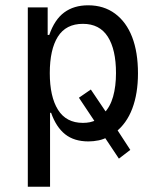

<svg xmlns="http://www.w3.org/2000/svg" viewBox="-20 -525 603 725"><path d="M85 180V-497H160V-393H166Q186 -451 222.5 -478Q259 -505 313 -505Q372 -505 414.5 -473.5Q457 -442 479 -385Q501 -328 501 -248Q501 -172 479.5 -115Q458 -58 415 -25L418 -42L472 41L429 74L369 -16L389 -9Q372 1 352.5 5Q333 9 314 9Q260 9 226 -18Q192 -45 173 -99H169V180ZM293 -61Q307 -61 319.5 -63.5Q332 -66 346 -73L342 -60L278 -156L323 -187L387 -92L372 -97Q396 -121 407 -160Q418 -199 418 -249Q418 -338 387 -386.5Q356 -435 293 -435Q229 -435 198.5 -386.5Q168 -338 168 -249Q168 -160 199 -110.5Q230 -61 293 -61Z"/></svg>

Font: Nunito Sans 7pt Condensed
Style: Regular
Weight: 400
Width: 3
Designer: Vernon Adams
Foundry: Vernon Adams
Version: Version 3.101;gftools[0.9.27]